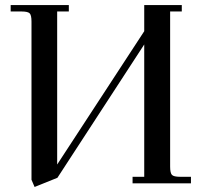

<svg xmlns="http://www.w3.org/2000/svg" viewBox="-20 -722 791 756"><path d="M22 -676.8V-702.1H251V-676.8H205.1V-74.2L547.9 -599.1V-702.1H695.8V-676.8H649.9V-65.9Q649.9 -41 657 -33.4Q664.1 -25.9 689 -25.9H731.9V0H502V-25.9H547.9V-546.9L206.1 -22L116.2 14.2L104 -14.2V-637.2Q104 -662.1 96.9 -669.4Q89.8 -676.8 64.9 -676.8Z"/></svg>

Font: Dihjauti S
Style: Bold
Weight: 700
Designer: T. Christopher White
Version: Version 3.0.0